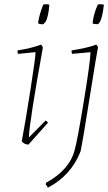

<svg xmlns="http://www.w3.org/2000/svg" viewBox="-20 -664 502 891"><path d="M159 -554Q158 -555 158 -557.5Q158 -560 157 -561Q164 -602 181 -643Q199 -646 209 -642Q205 -590 193 -565Q192 -564 189.5 -561Q187 -558 184.5 -555Q182 -552 181 -552Q174 -550 159 -554ZM411 -554Q411 -555 410.5 -557.5Q410 -560 410 -561Q416 -604 434 -643Q450 -646 462 -642Q456 -587 445 -565Q440 -555 434 -552Q427 -551 411 -554ZM145 -422 64 -414Q61 -420 61 -430Q122 -439 171 -457L179 -444Q116 -95 114 -26L192 -105L203 -95L112 7Q94 7 81 -8Q98 -98 121.5 -248.5Q145 -399 145 -422ZM202 207Q201 204 197.5 198.5Q194 193 192 191L194 184Q302 125 326 34Q339 -11 369 -194Q399 -377 400 -422L315 -414Q312 -418 312 -430Q384 -441 427 -457L435 -446Q428 -412 396 -210.5Q364 -9 354 38Q310 151 202 207Z"/></svg>

Font: Albura ExtraLight
Style: Italic
Weight: 156
Italic angle: -7°
Designer: Mercedes Jáuregui
Foundry: Omnibus-Type Team
Version: Version 1.000